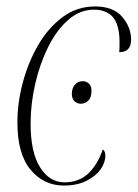

<svg xmlns="http://www.w3.org/2000/svg" viewBox="-20 -566 427 596"><path d="M178 10Q116 10 75 -39Q34 -88 34 -186Q34 -247 51 -310.5Q68 -374 99 -427Q130 -480 174.5 -513Q219 -546 275 -546Q332 -546 359.5 -513.5Q387 -481 387 -443Q387 -404 350 -404Q351 -414 351 -423.5Q351 -433 351 -443Q349 -494 328.5 -515Q308 -536 272 -536Q228 -536 192 -504.5Q156 -473 130 -421Q104 -369 89.5 -306.5Q75 -244 75 -182Q75 -93 104.5 -46.5Q134 0 180 0Q224 0 253 -26.5Q282 -53 299 -102Q307 -97 307 -83Q307 -61 292 -40Q277 -19 248 -4.5Q219 10 178 10ZM231 -244Q220 -244 211.5 -251.5Q203 -259 203 -275Q203 -292 212.5 -303Q222 -314 237 -314Q248 -314 256 -306.5Q264 -299 264 -284Q264 -264 254.5 -254Q245 -244 231 -244Z"/></svg>

Font: Noto Serif Display Condensed ExtraLight
Style: Italic
Weight: 200
Width: 3
Italic angle: -12°
Designer: Monotype Design Team
Foundry: Monotype Imaging Inc.
Version: Version 2.009